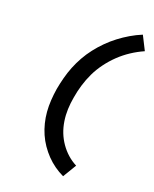

<svg xmlns="http://www.w3.org/2000/svg" viewBox="-179 -940 962 1200"><g transform="rotate(20 302.5 -340.0)"><path d="M392 161Q360 146 330.5 125Q301 104 276 78Q251 52 230.5 22Q210 -8 195.5 -41Q181 -74 172 -110Q163 -146 160 -183.5Q157 -221 159.5 -260Q162 -299 168 -337Q175 -376 185.5 -416Q196 -456 211 -493.5Q226 -531 246.5 -567.5Q267 -604 293 -637.5Q319 -671 349 -701Q379 -731 412.5 -756.5Q446 -782 482.5 -803.5Q519 -825 558 -841L605 -748Q562 -729 522.5 -703Q483 -677 449 -644.5Q415 -612 386.5 -573.5Q358 -535 338.5 -494Q319 -453 306 -409.5Q293 -366 286 -322Q279 -283 277.5 -243.5Q276 -204 282 -165Q288 -126 301.5 -91.5Q315 -57 336.5 -26Q358 5 385.5 29.5Q413 54 446 71Z"/></g></svg>

Font: Iosevka Curly Extended
Style: Bold Italic
Weight: 700
Width: 7
Italic angle: -9°
Monospace: yes
Designer: Belleve Invis
Foundry: Belleve Invis
Version: Version 11.1.0; ttfautohint (v1.8.3)